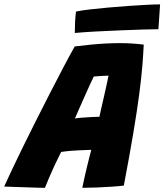

<svg xmlns="http://www.w3.org/2000/svg" viewBox="-76 -870 768 897"><path d="M134 7.5Q121 7.5 96.5 6.8Q72 6 43.2 5Q14.5 4 -12.2 3.2Q-39 2.5 -56.5 1.5Q-42 -31 -19 -79.5Q4 -128 32.5 -186.2Q61 -244.5 92.8 -307.5Q124.5 -370.5 156.5 -432.8Q188.5 -495 218.2 -551.8Q248 -608.5 273 -653Q312.5 -658 349 -661.5Q385.5 -665 419 -666.8Q452.5 -668.5 484 -668.5Q513 -668.5 540.8 -666.8Q568.5 -665 595.5 -661.5Q593.5 -617.5 589 -562Q584.5 -506.5 574.5 -430.2Q564.5 -354 547 -249.5Q529.5 -145 502.5 -3Q484 -0.5 449 2Q414 4.5 375.8 6Q337.5 7.5 308.5 7.5Q311 -6.5 315 -23.5Q319 -40.5 323 -59Q327 -77.5 331.8 -96.5Q336.5 -115.5 341.2 -134.2Q346 -153 350.5 -170Q334.5 -169.5 317.5 -168.8Q300.5 -168 283.8 -167.2Q267 -166.5 252.5 -165.2Q238 -164 226.8 -162.5Q215.5 -161 209.5 -160Q194 -129 179.2 -97.8Q164.5 -66.5 153 -39Q141.5 -11.5 134 7.5ZM274 -316.5Q283.5 -318.5 305.8 -320.2Q328 -322 351.8 -323.2Q375.5 -324.5 388.5 -324.5Q390 -333.5 396.5 -361.2Q403 -389 410.5 -422Q418 -455 423.8 -481.8Q429.5 -508.5 431 -516.5Q424 -516.5 409.5 -515.8Q395 -515 381.2 -514Q367.5 -513 362 -512.5Q354.5 -497.5 342.8 -471.5Q331 -445.5 317.8 -416Q304.5 -386.5 293 -360Q281.5 -333.5 274 -316.5ZM664 -733.5Q636.5 -733.5 589.5 -732Q542.5 -730.5 486.2 -728.2Q430 -726 374 -723Q318 -720 273.5 -716Q273.5 -742.5 274.8 -767Q276 -791.5 279 -816Q304.5 -821.5 344.2 -826Q384 -830.5 430.8 -834.8Q477.5 -839 523.8 -842.2Q570 -845.5 609 -847.5Q648 -849.5 672 -849.5Z"/></svg>

Font: Grandstander Thin ExtraBold
Style: Italic
Weight: 800
Italic angle: -15°
Version: Version 1.200